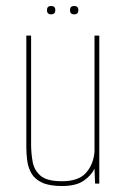

<svg xmlns="http://www.w3.org/2000/svg" viewBox="-20 -614 420 642"><path d="M187 8Q145 8 120.5 -3.5Q96 -15 85 -34.5Q74 -54 71 -77Q68 -100 68 -123V-495H84V-132Q84 -103 89 -74Q94 -45 115.5 -26.5Q137 -8 187 -8Q242 -8 267 -35.5Q292 -63 296 -106V-495H312V0H298L296 -50Q285 -27 259.5 -9.5Q234 8 187 8ZM228 -566Q214 -566 214 -580Q214 -594 228 -594Q242 -594 242 -580Q242 -566 228 -566ZM151 -566Q137 -566 137 -580Q137 -594 151 -594Q165 -594 165 -580Q165 -566 151 -566Z"/></svg>

Font: Alumni Sans Pinstripe
Style: Regular
Weight: 400
Designer: Robert E. Leuschke
Foundry: Robert E. Leuschke
Version: Version 1.010; ttfautohint (v1.8.4.7-5d5b)